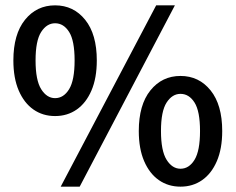

<svg xmlns="http://www.w3.org/2000/svg" viewBox="-20 -686 881 718"><path d="M186 -252Q140 -252 105 -276.5Q70 -301 50 -347.5Q30 -394 30 -460Q30 -558 73.5 -612Q117 -666 186 -666Q255 -666 298.5 -612Q342 -558 342 -460Q342 -394 322 -347.5Q302 -301 267 -276.5Q232 -252 186 -252ZM186 -319Q218 -319 238.5 -352.5Q259 -386 259 -460Q259 -534 238.5 -566.5Q218 -599 186 -599Q155 -599 134 -566.5Q113 -534 113 -460Q113 -386 134 -352.5Q155 -319 186 -319ZM207 12 564 -666H634L278 12ZM655 12Q609 12 574 -12.5Q539 -37 519 -83.5Q499 -130 499 -196Q499 -294 542.5 -348Q586 -402 655 -402Q724 -402 767.5 -348Q811 -294 811 -196Q811 -130 791 -83.5Q771 -37 736 -12.5Q701 12 655 12ZM655 -55Q687 -55 707.5 -88.5Q728 -122 728 -196Q728 -270 707.5 -302.5Q687 -335 655 -335Q624 -335 603 -302.5Q582 -270 582 -196Q582 -122 603 -88.5Q624 -55 655 -55Z"/></svg>

Font: Source Sans 3 SemiBold
Style: Regular
Weight: 600
Designer: Paul D. Hunt
Foundry: Adobe
Version: Version 3.046;hotconv 1.0.118;makeotfexe 2.5.65603